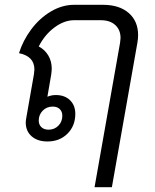

<svg xmlns="http://www.w3.org/2000/svg" viewBox="-20 -578 644 798"><path d="M554 -432Q554 -417 551 -400L445 200H373L479 -400Q481 -414 481 -420Q481 -454 459 -474Q437 -494 399 -494H288Q247 -494 206.5 -464Q166 -434 141 -385Q167 -371 181 -347Q195 -323 195 -293Q195 -285 193 -269L177 -176Q194 -183 212 -183Q249 -183 271 -161.5Q293 -140 293 -105Q293 -55 260.5 -22.5Q228 10 177 10Q136 10 111.5 -11.5Q87 -33 87 -69Q87 -75 89 -87L121 -269Q123 -283 123 -289Q123 -344 59 -357Q75 -409 109.5 -455.5Q144 -502 191 -530Q238 -558 288 -558H408Q476 -558 515 -524Q554 -490 554 -432ZM141 -77Q141 -60 152 -49.5Q163 -39 182 -39Q206 -39 222.5 -55.5Q239 -72 239 -97Q239 -114 228.5 -124.5Q218 -135 199 -135Q174 -135 157.5 -118Q141 -101 141 -77Z"/></svg>

Font: Bai Jamjuree
Style: Italic
Weight: 400
Italic angle: -10°
Version: Version 1.000; ttfautohint (v1.6)